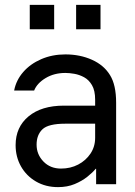

<svg xmlns="http://www.w3.org/2000/svg" viewBox="-20 -755 552 787"><path d="M218 12Q167 12 127.5 -11Q88 -34 66 -73Q44 -112 44 -160Q44 -234 97 -278Q150 -322 242 -322H370V-346Q370 -384 357 -406Q344 -428 324.5 -438.5Q305 -449 284.5 -452.5Q264 -456 248 -456Q202 -456 167 -435Q132 -414 120 -384H38Q46 -426 75 -459.5Q104 -493 149 -512.5Q194 -532 248 -532Q308 -532 357 -510Q406 -488 431 -447Q456 -407 456 -334V0H374V-63H372Q360 -48 338 -30.5Q316 -13 286 -0.5Q256 12 218 12ZM230 -64Q269 -64 300.5 -80.5Q332 -97 351 -125.5Q370 -154 370 -190V-248H248Q178 -248 154 -225Q130 -202 130 -162Q130 -122 158 -93Q186 -64 230 -64ZM102 -735H202V-635H102ZM292 -735H392V-635H292Z"/></svg>

Font: Liter
Style: Regular
Weight: 400
Designer: Anton Skugarov
Foundry: skugi
Version: Version 1.004; ttfautohint (v1.8.4.7-5d5b)